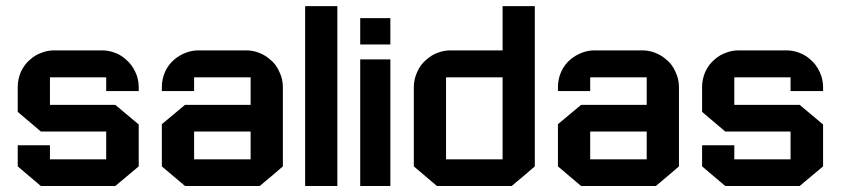

<svg xmlns="http://www.w3.org/2000/svg" viewBox="-20 -620 2802 640"><path d="M442.4 -316.4Q406.2 -316.4 334 -316.4Q334 -331.1 334 -362.3Q271.5 -362.3 146.5 -362.3Q146.5 -332 146.5 -270.5Q218.8 -270.5 364.3 -270.5Q390.6 -249 442.4 -205.1Q442.4 -158.2 442.4 -65.4Q416 -43 364.3 0Q319.3 0 230.5 0Q192.4 0 116.2 0Q90.8 -21.5 39.1 -65.4Q39.1 -88.9 39.1 -135.7Q74.2 -135.7 146.5 -135.7Q146.5 -120.1 146.5 -88.9Q209 -88.9 334 -88.9Q334 -120.1 334 -181.6Q261.7 -181.6 116.2 -181.6Q90.8 -203.1 39.1 -247.1Q39.1 -274.4 39.1 -330.1Q39.1 -356.4 49.8 -380.9Q61.5 -406.2 82 -422.9Q98.6 -437.5 119.1 -444.3Q138.7 -452.1 161.1 -452.1Q213.9 -452.1 320.3 -452.1Q341.8 -452.1 362.3 -444.3Q381.8 -437.5 398.4 -422.9Q418.9 -406.2 430.7 -380.9Q442.4 -356.4 442.4 -330.1Q442.4 -326.2 442.4 -323.2Q442.4 -319.3 442.4 -316.4Z M878.9 -422.9Q900.4 -406.2 911.1 -380.9Q922.9 -356.4 922.9 -330.1Q922.9 -241.2 922.9 -65.4Q897.5 -43 845.7 0Q762.7 0 596.7 0Q571.3 -21.5 519.5 -65.4Q519.5 -112.3 519.5 -206.1Q544.9 -227.5 596.7 -270.5Q669.9 -270.5 815.4 -270.5Q815.4 -300.8 815.4 -362.3Q752 -362.3 627 -362.3Q627 -346.7 627 -316.4Q590.8 -316.4 519.5 -316.4Q519.5 -320.3 519.5 -330.1Q519.5 -356.4 530.3 -380.9Q542 -406.2 562.5 -422.9Q579.1 -436.5 599.6 -444.3Q620.1 -452.1 641.6 -452.1Q694.3 -452.1 800.8 -452.1Q822.3 -452.1 842.8 -444.3Q863.3 -436.5 878.9 -422.9ZM815.4 -88.9Q815.4 -120.1 815.4 -181.6Q752 -181.6 627 -181.6Q627 -151.4 627 -88.9Q673.8 -88.9 720.7 -88.9Q768.6 -88.9 815.4 -88.9Z M997.1 -599.6Q1033.2 -599.6 1104.5 -599.6Q1104.5 -400.4 1104.5 0Q1069.3 0 997.1 0Q997.1 -200.2 997.1 -599.6Z M1180.7 -421.9Q1213.9 -421.9 1281.2 -421.9Q1281.2 -281.2 1281.2 0Q1247.1 0 1180.7 0Q1180.7 -140.6 1180.7 -421.9ZM1180.7 -559.6Q1213.9 -559.6 1281.2 -559.6Q1281.2 -530.3 1281.2 -471.7Q1247.1 -471.7 1180.7 -471.7Q1180.7 -501 1180.7 -559.6Z M1359.4 -330.1Q1359.4 -356.4 1371.1 -380.9Q1381.8 -406.2 1403.3 -422.9Q1419.9 -437.5 1439.5 -444.3Q1460 -452.1 1481.4 -452.1Q1539.1 -452.1 1655.3 -452.1Q1655.3 -501 1655.3 -599.6Q1691.4 -599.6 1762.7 -599.6Q1762.7 -421.9 1762.7 -65.4Q1737.3 -43 1685.5 0Q1602.5 0 1436.5 0Q1411.1 -21.5 1359.4 -65.4Q1359.4 -130.9 1359.4 -197.3Q1359.4 -263.7 1359.4 -330.1ZM1466.8 -88.9Q1529.3 -88.9 1655.3 -88.9Q1655.3 -180.7 1655.3 -362.3Q1592.8 -362.3 1466.8 -362.3Q1466.8 -293.9 1466.8 -225.6Q1466.8 -157.2 1466.8 -88.9Z M2199.2 -422.9Q2220.7 -406.2 2231.4 -380.9Q2243.2 -356.4 2243.2 -330.1Q2243.2 -241.2 2243.2 -65.4Q2217.8 -43 2166 0Q2083 0 1917 0Q1891.6 -21.5 1839.8 -65.4Q1839.8 -112.3 1839.8 -206.1Q1865.2 -227.5 1917 -270.5Q1990.2 -270.5 2135.7 -270.5Q2135.7 -300.8 2135.7 -362.3Q2072.3 -362.3 1947.3 -362.3Q1947.3 -346.7 1947.3 -316.4Q1911.1 -316.4 1839.8 -316.4Q1839.8 -320.3 1839.8 -330.1Q1839.8 -356.4 1850.6 -380.9Q1862.3 -406.2 1882.8 -422.9Q1899.4 -436.5 1919.9 -444.3Q1940.4 -452.1 1961.9 -452.1Q2014.6 -452.1 2121.1 -452.1Q2142.6 -452.1 2163.1 -444.3Q2183.6 -436.5 2199.2 -422.9ZM2135.7 -88.9Q2135.7 -120.1 2135.7 -181.6Q2072.3 -181.6 1947.3 -181.6Q1947.3 -151.4 1947.3 -88.9Q1994.1 -88.9 2041 -88.9Q2088.9 -88.9 2135.7 -88.9Z M2723.6 -316.4Q2687.5 -316.4 2615.2 -316.4Q2615.2 -331.1 2615.2 -362.3Q2552.7 -362.3 2427.7 -362.3Q2427.7 -332 2427.7 -270.5Q2500 -270.5 2645.5 -270.5Q2671.9 -249 2723.6 -205.1Q2723.6 -158.2 2723.6 -65.4Q2697.3 -43 2645.5 0Q2600.6 0 2511.7 0Q2473.6 0 2397.5 0Q2372.1 -21.5 2320.3 -65.4Q2320.3 -88.9 2320.3 -135.7Q2355.5 -135.7 2427.7 -135.7Q2427.7 -120.1 2427.7 -88.9Q2490.2 -88.9 2615.2 -88.9Q2615.2 -120.1 2615.2 -181.6Q2543 -181.6 2397.5 -181.6Q2372.1 -203.1 2320.3 -247.1Q2320.3 -274.4 2320.3 -330.1Q2320.3 -356.4 2331.1 -380.9Q2342.8 -406.2 2363.3 -422.9Q2379.9 -437.5 2400.4 -444.3Q2419.9 -452.1 2442.4 -452.1Q2495.1 -452.1 2601.6 -452.1Q2623 -452.1 2643.6 -444.3Q2663.1 -437.5 2679.7 -422.9Q2700.2 -406.2 2711.9 -380.9Q2723.6 -356.4 2723.6 -330.1Q2723.6 -326.2 2723.6 -323.2Q2723.6 -319.3 2723.6 -316.4Z"/></svg>

Font: Bestnet font
Style: Regular
Weight: 400
Version: Version 1.0